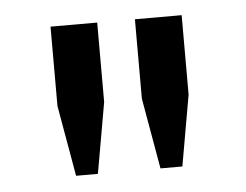

<svg xmlns="http://www.w3.org/2000/svg" viewBox="-33 -724 453 354"><g transform="rotate(-5 193.5 -547.0)"><path d="M251 -408 228 -539V-686H314.5V-539L291.5 -408ZM94.8 -408 71.8 -539V-686H158.2V-539L135.2 -408Z"/></g></svg>

Font: Chivo Medium
Style: Regular
Weight: 500
Designer: Hector Gatti
Foundry: Omnibus-Type
Version: Version 2.002